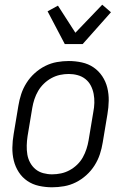

<svg xmlns="http://www.w3.org/2000/svg" viewBox="-20 -787 540 815"><path d="M201 8Q173 8 145.5 2Q118 -4 96 -19Q74 -34 59.5 -56.5Q45 -79 38.5 -105.5Q32 -132 32.5 -160.5Q33 -189 38 -218L58 -338Q62 -363 70 -387.5Q78 -412 92.5 -435Q107 -458 127.5 -476.5Q148 -495 172 -507Q196 -519 221.5 -523.5Q247 -528 272 -528Q300 -528 327.5 -522Q355 -516 377 -501Q399 -486 414 -463.5Q429 -441 435.5 -414.5Q442 -388 441.5 -359.5Q441 -331 436 -302L416 -182Q412 -157 404 -132.5Q396 -108 381.5 -85Q367 -62 346.5 -43.5Q326 -25 302 -13Q278 -1 252 3.5Q226 8 201 8ZM201 -47Q220 -47 239 -51Q258 -55 275.5 -64.5Q293 -74 307.5 -88Q322 -102 331.5 -119Q341 -136 347 -154.5Q353 -173 356 -191L376 -311Q380 -331 380.5 -350.5Q381 -370 377.5 -388.5Q374 -407 365.5 -423.5Q357 -440 342.5 -451.5Q328 -463 309.5 -468Q291 -473 272 -473Q253 -473 234.5 -469Q216 -465 198.5 -455.5Q181 -446 166.5 -432Q152 -418 142 -401Q132 -384 126 -365.5Q120 -347 117 -329L97 -209Q94 -189 93.5 -169.5Q93 -150 96 -131.5Q99 -113 108 -96.5Q117 -80 131 -68.5Q145 -57 163.5 -52Q182 -47 201 -47ZM255 -600 182 -739 226 -763 300 -648 414 -767 451 -735 331 -600Z"/></svg>

Font: Iosevka Term Curly Lt Obl
Style: Regular
Weight: 300
Italic angle: -9°
Designer: Belleve Invis
Foundry: Belleve Invis
Version: Version 32.3.0